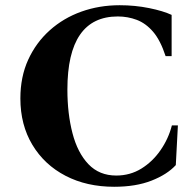

<svg xmlns="http://www.w3.org/2000/svg" viewBox="-20 -700 746 735"><path d="M417 15Q312 15 231 -27Q150 -69 104 -145.5Q58 -222 58 -323Q58 -406 88 -471.5Q118 -537 170.5 -584Q223 -631 291.5 -655.5Q360 -680 438 -680Q497 -680 551 -669Q605 -658 637 -643V-485H614Q594 -546 566 -578.5Q538 -611 503.5 -624Q469 -637 431 -637Q238 -637 238 -357Q238 -265 257.5 -190Q277 -115 318.5 -71.5Q360 -28 425 -28Q478 -28 521 -54.5Q564 -81 594.5 -125Q625 -169 638 -220H661L653 -68Q620 -32 560 -8.5Q500 15 417 15Z"/></svg>

Font: Bona Nova
Style: Bold
Weight: 700
Designer: Mateusz Machalski
Foundry: Capitalics
Version: Version 4.001; ttfautohint (v1.8.3)